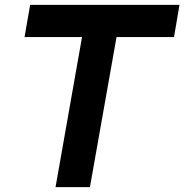

<svg xmlns="http://www.w3.org/2000/svg" viewBox="-20 -770 758 790"><path d="M696 -617.5H459.5L350 0H208.5L317.5 -617.5H81L104 -750H718.5Z"/></svg>

Font: Russisch Sans ExtraBold
Style: Italic
Weight: 800
Width: 4
Italic angle: -10°
Designer: Michael Sharanda (font) & Cristiano Sobral (main changes)
Foundry: Michael Sharanda
Version: Version 2.00;September 8, 2020;FontCreator 13.0.0.2681 64-bi